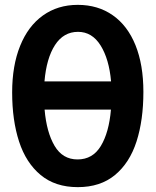

<svg xmlns="http://www.w3.org/2000/svg" viewBox="-20 -755 640 790"><path d="M30 -375Q30 -485 62.8 -566.2Q95.5 -647.5 156.5 -691.2Q217.5 -735 300 -735Q383 -735 444 -692.2Q505 -649.5 537.5 -569Q570 -488.5 570 -377Q570 -261 541.8 -173Q513.5 -85 453.2 -35Q393 15 300 15Q207.5 15 147.2 -35Q87 -85 58.5 -172.5Q30 -260 30 -375ZM436.5 -304H163.5Q171.5 -211 204.5 -155Q237.5 -99 299 -99Q361.5 -99 395 -154.5Q428.5 -210 436.5 -304ZM437 -420Q429 -511.5 394 -567.8Q359 -624 301 -624Q241.5 -624 206.2 -569.5Q171 -515 163 -420Z"/></svg>

Font: JuliaMono
Style: Bold
Weight: 700
Monospace: yes
Designer: cormullion
Foundry: corm
Version: Version 0.055; ttfautohint (v1.8.4)